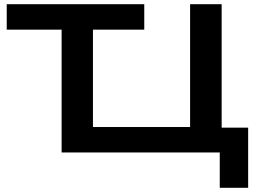

<svg xmlns="http://www.w3.org/2000/svg" viewBox="-20 -725 1231 913"><path d="M1025 168V0H273V-584H12V-705H666V-584H422V-121H884V-705H1034V-118H1160V168Z"/></svg>

Font: Nunito Sans 10pt Expanded
Style: Bold
Weight: 700
Width: 7
Designer: Vernon Adams
Foundry: Vernon Adams
Version: Version 3.101;gftools[0.9.27]